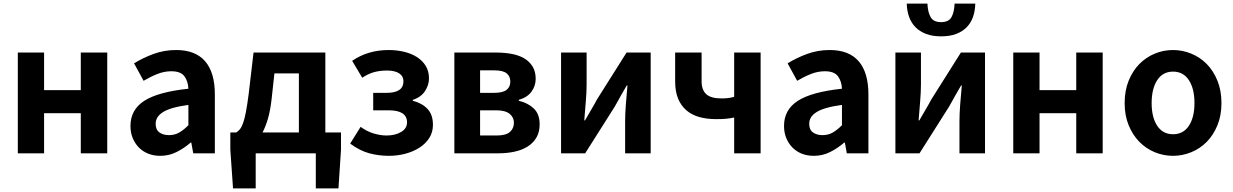

<svg xmlns="http://www.w3.org/2000/svg" viewBox="-20 -852 6852 1067"><path d="M79 -560H225V-351H429V-560H576V0H429V-223H225V0H79Z M871 14Q833 14 802.5 1.5Q772 -11 750.5 -33.5Q729 -56 717 -86Q705 -116 705 -152Q705 -242 781.5 -291.5Q858 -341 1027 -359Q1025 -401 1004.5 -428.5Q984 -456 932 -456Q893 -456 855 -441Q817 -426 778 -403L725 -500Q775 -531 834 -552.5Q893 -574 959 -574Q1066 -574 1120 -511.5Q1174 -449 1174 -327V0H1054L1043 -60H1040Q1003 -28 961 -7Q919 14 871 14ZM919 -101Q951 -101 976 -115.5Q1001 -130 1027 -156V-269Q976 -262 941 -252Q906 -242 885 -228.5Q864 -215 854.5 -199Q845 -183 845 -164Q845 -131 866 -116Q887 -101 919 -101Z M1489 -298Q1482 -237 1469 -192.5Q1456 -148 1439 -116H1641V-444H1505ZM1875 -116V-20L1861 195H1735V0H1401V195H1275L1260 -20V-116H1293Q1303 -122 1312.5 -133Q1322 -144 1330.5 -167Q1339 -190 1346.5 -229Q1354 -268 1362 -330L1389 -560H1788V-116Z M2142 14Q2085 14 2032.5 0Q1980 -14 1926 -54L1984 -147Q2020 -121 2057.5 -110Q2095 -99 2128 -99Q2176 -99 2209 -118.5Q2242 -138 2242 -172Q2242 -239 2140 -239H2054V-336H2129Q2222 -336 2222 -400Q2222 -429 2198 -444.5Q2174 -460 2131 -460Q2091 -460 2058.5 -451Q2026 -442 1993 -420L1937 -514Q2025 -574 2140 -574Q2184 -574 2224.5 -564.5Q2265 -555 2296 -535.5Q2327 -516 2345.5 -486.5Q2364 -457 2364 -416Q2364 -380 2342 -346Q2320 -312 2274 -297V-292Q2325 -279 2355.5 -247Q2386 -215 2386 -158Q2386 -117 2365.5 -85Q2345 -53 2310.5 -31Q2276 -9 2232 2.5Q2188 14 2142 14Z M2505 -560H2737Q2783 -560 2823.5 -552.5Q2864 -545 2893.5 -527.5Q2923 -510 2940 -482Q2957 -454 2957 -414Q2957 -375 2934 -343Q2911 -311 2863 -297V-292Q2914 -280 2946.5 -249Q2979 -218 2979 -161Q2979 -118 2961 -87.5Q2943 -57 2912 -37.5Q2881 -18 2839 -9Q2797 0 2749 0H2505ZM2725 -336Q2774 -336 2795 -352.5Q2816 -369 2816 -398Q2816 -428 2795.5 -444.5Q2775 -461 2727 -461H2648V-336ZM2740 -99Q2791 -99 2813.5 -118.5Q2836 -138 2836 -170Q2836 -200 2812 -219.5Q2788 -239 2737 -239H2648V-99Z M3098 -560H3240V-383Q3240 -341 3235.5 -288Q3231 -235 3227 -183H3231Q3238 -195 3247 -210.5Q3256 -226 3265 -241.5Q3274 -257 3283 -272.5Q3292 -288 3298 -300L3462 -560H3596V0H3454V-176Q3454 -219 3458 -271.5Q3462 -324 3467 -377H3463Q3456 -365 3447 -349.5Q3438 -334 3429 -318Q3420 -302 3411.5 -286.5Q3403 -271 3396 -259L3232 0H3098Z M4060 -199Q4036 -194 4015 -192Q3994 -190 3959 -190Q3908 -190 3866.5 -201.5Q3825 -213 3795 -238.5Q3765 -264 3748.5 -303.5Q3732 -343 3732 -400V-560H3879V-400Q3879 -352 3905 -328.5Q3931 -305 3990 -305Q4010 -305 4026.5 -307Q4043 -309 4060 -314V-560H4207V0H4060Z M4503 14Q4465 14 4434.5 1.5Q4404 -11 4382.5 -33.5Q4361 -56 4349 -86Q4337 -116 4337 -152Q4337 -242 4413.5 -291.5Q4490 -341 4659 -359Q4657 -401 4636.5 -428.5Q4616 -456 4564 -456Q4525 -456 4487 -441Q4449 -426 4410 -403L4357 -500Q4407 -531 4466 -552.5Q4525 -574 4591 -574Q4698 -574 4752 -511.5Q4806 -449 4806 -327V0H4686L4675 -60H4672Q4635 -28 4593 -7Q4551 14 4503 14ZM4551 -101Q4583 -101 4608 -115.5Q4633 -130 4659 -156V-269Q4608 -262 4573 -252Q4538 -242 4517 -228.5Q4496 -215 4486.5 -199Q4477 -183 4477 -164Q4477 -131 4498 -116Q4519 -101 4551 -101Z M4956 -560H5098V-383Q5098 -341 5093.5 -288Q5089 -235 5085 -183H5089Q5096 -195 5105 -210.5Q5114 -226 5123 -241.5Q5132 -257 5141 -272.5Q5150 -288 5156 -300L5320 -560H5454V0H5312V-176Q5312 -219 5316 -271.5Q5320 -324 5325 -377H5321Q5314 -365 5305 -349.5Q5296 -334 5287 -318Q5278 -302 5269.5 -286.5Q5261 -271 5254 -259L5090 0H4956ZM5210 -650Q5162 -650 5126.5 -663.5Q5091 -677 5067.5 -701Q5044 -725 5032 -758.5Q5020 -792 5019 -832H5134Q5136 -784 5152 -756.5Q5168 -729 5210 -729Q5252 -729 5267.5 -756.5Q5283 -784 5285 -832H5400Q5399 -792 5387.5 -758.5Q5376 -725 5352.5 -701Q5329 -677 5294 -663.5Q5259 -650 5210 -650Z M5611 -560H5757V-351H5961V-560H6108V0H5961V-223H5757V0H5611Z M6499 14Q6446 14 6397.5 -6Q6349 -26 6312 -63.5Q6275 -101 6252.5 -155.5Q6230 -210 6230 -279Q6230 -349 6252.5 -404Q6275 -459 6312 -496.5Q6349 -534 6397.5 -554Q6446 -574 6499 -574Q6551 -574 6600 -554Q6649 -534 6686 -496.5Q6723 -459 6745.5 -404Q6768 -349 6768 -279Q6768 -210 6745.5 -155.5Q6723 -101 6686 -63.5Q6649 -26 6600 -6Q6551 14 6499 14ZM6499 -106Q6556 -106 6587 -153Q6618 -200 6618 -279Q6618 -359 6587 -406.5Q6556 -454 6499 -454Q6442 -454 6411 -406.5Q6380 -359 6380 -279Q6380 -200 6411 -153Q6442 -106 6499 -106Z"/></svg>

Font: SpoqaHanSans-Bold
Style: Regular
Weight: 700
Designer: [Spoqa Han Sans] Dong-huui Kim \uAE40 \uB3D9 \uD718   [Noto Sans] Ryoko NISHIZUKA \u897F \u585A \u6DBC \u5B50  (kana & i
Foundry: Spoqa (http://www.spoqa-han-sans.com)
Version: Version 2.000